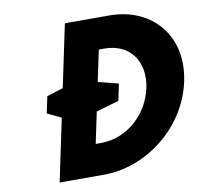

<svg xmlns="http://www.w3.org/2000/svg" viewBox="-88 -920 1079 1016"><g transform="rotate(-10 451.5 -412.5)"><path d="M254.3 -489 166.5 -461.2 147.6 -371.6 222.2 -336 151.5 0H390.5C617.5 0 842.7 -172 893.3 -413C943.8 -653 790 -825 564 -825H325ZM442.3 -489 477.7 -657H506.7C646.7 -657 719.2 -550 690.1 -412C660.1 -274 542.8 -168 403.8 -168H374.8L410.2 -336L532.3 -371.6L551.2 -461.2Z"/></g></svg>

Font: Hussar
Style: BdOblTwo
Weight: 700
Foundry: Cannot Into Space Fonts
Version: Version 2.00